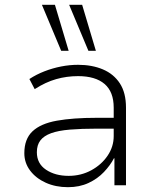

<svg xmlns="http://www.w3.org/2000/svg" viewBox="-20 -769 643 797"><path d="M262 8Q211 8 170 -10.5Q129 -29 105 -61Q81 -93 81 -133Q81 -192 115 -224Q149 -256 216 -268Q283 -280 382 -280H464V-235H384Q318 -235 270 -231Q222 -227 192 -216Q162 -205 147.5 -186Q133 -167 133 -137Q133 -90 171 -64.5Q209 -39 265 -39Q316 -39 358.5 -62Q401 -85 426.5 -122.5Q452 -160 452 -204V-322Q452 -388 414 -420.5Q376 -453 304 -453Q257 -453 213 -440.5Q169 -428 124 -399L102 -441Q131 -460 164.5 -473Q198 -486 233.5 -493Q269 -500 304 -500Q362 -500 407 -481Q452 -462 477.5 -423Q503 -384 503 -322V0H455V-112H453Q438 -83 411.5 -55Q385 -27 347.5 -9.5Q310 8 262 8ZM347 -558 267 -749H321L378 -558ZM234 -558 154 -749H208L265 -558Z"/></svg>

Font: Nunito Sans 7pt ExtraLight
Style: Regular
Weight: 250
Designer: Vernon Adams
Foundry: Vernon Adams
Version: Version 3.101;gftools[0.9.27]